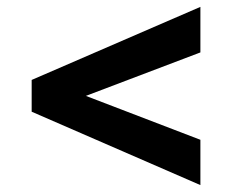

<svg xmlns="http://www.w3.org/2000/svg" viewBox="-20 -527 672 556"><path d="M560.3 9 71.7 -203.5V-295.5L560.3 -507.1V-375.2L228.7 -249.3L560.3 -122.2Z"/></svg>

Font: Atkinson Hyperlegible Mono ExtraLight
Style: Regular
Weight: 200
Monospace: yes
Designer: Elliott Scott, Megan Eiswerth, Linus Boman, Theodore Petrosky, Letters from Sweden
Foundry: Applied Design Works, Letters from Sweden
Version: Version 2.001